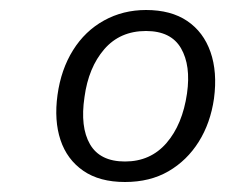

<svg xmlns="http://www.w3.org/2000/svg" viewBox="-20 -771 454 384"><path d="M272 -751Q322 -751 354.5 -729Q387 -707 401 -667Q415 -627 408 -574Q401 -525 377.5 -487.5Q354 -450 317 -428.5Q280 -407 230 -407Q179 -407 146.5 -429.5Q114 -452 101 -491Q88 -530 95 -581Q102 -632 126 -670.5Q150 -709 188 -730Q226 -751 272 -751ZM272 -709Q220 -709 188.5 -672.5Q157 -636 149 -577Q140 -517 160 -482.5Q180 -448 230 -448Q281 -448 313 -485Q345 -522 354 -584Q362 -640 342 -674.5Q322 -709 272 -709Z"/></svg>

Font: Libre Franklin Thin Light
Style: Italic
Weight: 300
Italic angle: -8°
Version: Version 3.000